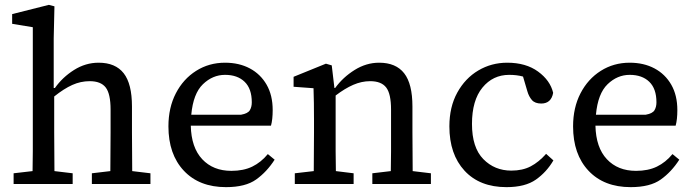

<svg xmlns="http://www.w3.org/2000/svg" viewBox="-20 -757 2857 790"><path d="M36 0V-44L114 -53Q115 -91 115 -134.5Q115 -178 115 -213V-645L30 -659V-699L181 -737L204 -731L201 -599V-395H206Q237 -439 284.5 -469Q332 -499 386 -499Q455 -499 489 -455.5Q523 -412 523 -319V-213Q523 -177 523.5 -134Q524 -91 524 -53L599 -44V0H358V-44L434 -53Q434 -91 434.5 -134Q435 -177 435 -213V-306Q435 -371 415 -397Q395 -423 349 -423Q312 -423 277.5 -407.5Q243 -392 203 -360V-213Q203 -178 203.5 -134.5Q204 -91 204 -53L279 -44V0Z M906 -449Q855 -449 815 -410.5Q775 -372 767 -285H972Q1000 -290 1008 -303.5Q1016 -317 1016 -336Q1016 -392 986.5 -420.5Q957 -449 906 -449ZM910 13Q800 13 736.5 -54.5Q673 -122 673 -237Q673 -314 703.5 -373Q734 -432 787 -465.5Q840 -499 906 -499Q964 -499 1008 -475.5Q1052 -452 1077 -408.5Q1102 -365 1102 -304Q1102 -265 1095 -240H765Q767 -150 812 -102Q857 -54 932 -54Q982 -54 1018 -71.5Q1054 -89 1082 -123L1110 -100Q1078 -50 1034 -18.5Q990 13 910 13Z M1193 0V-44L1271 -53Q1271 -91 1271.5 -134.5Q1272 -178 1272 -213V-264Q1272 -303 1271.5 -333Q1271 -363 1270 -394L1188 -400V-441L1321 -495L1345 -488L1356 -395H1359Q1391 -439 1439 -469Q1487 -499 1540 -499Q1609 -499 1643 -455.5Q1677 -412 1677 -319V-213Q1677 -177 1677.5 -134Q1678 -91 1678 -53L1753 -44V0H1512V-44L1588 -53Q1589 -91 1589 -134Q1589 -177 1589 -213V-306Q1589 -371 1569 -397Q1549 -423 1503 -423Q1468 -423 1433.5 -408Q1399 -393 1361 -364V-213Q1361 -178 1361 -134.5Q1361 -91 1362 -53L1435 -44V0Z M2064 13Q1954 13 1891.5 -54.5Q1829 -122 1829 -237Q1829 -317 1861.5 -376Q1894 -435 1948 -467Q2002 -499 2067 -499Q2144 -499 2194 -462.5Q2244 -426 2256 -375Q2248 -331 2207 -331Q2181 -331 2168.5 -345.5Q2156 -360 2150 -381L2132 -442Q2107 -449 2075 -449Q2008 -449 1965 -396.5Q1922 -344 1922 -247Q1922 -150 1968.5 -102.5Q2015 -55 2084 -55Q2130 -55 2163.5 -72.5Q2197 -90 2227 -124L2257 -97Q2229 -49 2185 -18Q2141 13 2064 13Z M2571 -449Q2520 -449 2480 -410.5Q2440 -372 2432 -285H2637Q2665 -290 2673 -303.5Q2681 -317 2681 -336Q2681 -392 2651.5 -420.5Q2622 -449 2571 -449ZM2575 13Q2465 13 2401.5 -54.5Q2338 -122 2338 -237Q2338 -314 2368.5 -373Q2399 -432 2452 -465.5Q2505 -499 2571 -499Q2629 -499 2673 -475.5Q2717 -452 2742 -408.5Q2767 -365 2767 -304Q2767 -265 2760 -240H2430Q2432 -150 2477 -102Q2522 -54 2597 -54Q2647 -54 2683 -71.5Q2719 -89 2747 -123L2775 -100Q2743 -50 2699 -18.5Q2655 13 2575 13Z"/></svg>

Font: Source Serif 4 SmText
Style: Regular
Weight: 400
Designer: Frank Grießhammer
Foundry: Adobe
Version: Version 4.005;hotconv 1.1.0;makeotfexe 2.6.0